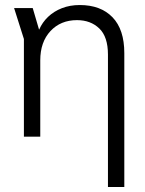

<svg xmlns="http://www.w3.org/2000/svg" viewBox="-20 -543 575 763"><path d="M409 200V-326Q409 -397 374.5 -430Q340 -463 286 -463Q221 -463 180.5 -419.5Q140 -376 140 -303V0H75V-388L36 -511H110L135 -426H136Q148 -454 171 -476Q194 -498 226 -510.5Q258 -523 297 -523Q380 -523 427 -474.5Q474 -426 474 -332V200Z"/></svg>

Font: TikTok Sans 24pt Light
Style: Regular
Weight: 300
Version: Version 4.000